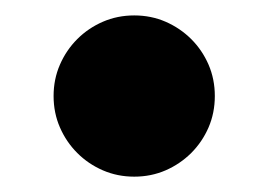

<svg xmlns="http://www.w3.org/2000/svg" viewBox="-20 -370 348 249"><path d="M154.1 -140.9Q132.3 -140.9 113.4 -149.1Q94.5 -157.3 80.2 -171.6Q65.9 -185.9 57.7 -204.8Q49.5 -223.6 49.5 -245.5Q49.5 -267.3 57.7 -286.1Q65.9 -305 80.2 -319.3Q94.5 -333.6 113.4 -341.8Q132.3 -350 154.1 -350Q175.9 -350 194.8 -341.8Q213.6 -333.6 228 -319.3Q242.3 -305 250.5 -286.1Q258.6 -267.3 258.6 -245.5Q258.6 -223.6 250.5 -204.8Q242.3 -185.9 228 -171.6Q213.6 -157.3 194.8 -149.1Q175.9 -140.9 154.1 -140.9Z"/></svg>

Font: Spartan ExtBd
Style: Regular
Weight: 800
Designer: Matt Bailey, Mirko Velimirovic
Foundry: Matt Bailey
Version: Version 1.005